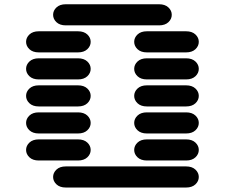

<svg xmlns="http://www.w3.org/2000/svg" viewBox="-20 -881 1040 888"><path d="M284.2 -13.7H840.8Q868.2 -13.7 883.8 -28.3Q899.4 -43 899.4 -62.5Q899.4 -82 883.8 -96.7Q868.2 -111.3 840.8 -111.3H284.2Q256.8 -111.3 241.2 -96.7Q225.6 -82 225.6 -62.5Q225.6 -43 241.2 -28.3Q256.8 -13.7 284.2 -13.7ZM159.2 -138.7H340.8Q368.2 -138.7 383.8 -153.3Q399.4 -168 399.4 -187.5Q399.4 -207 383.8 -221.7Q368.2 -236.3 340.8 -236.3H159.2Q131.8 -236.3 116.2 -221.7Q100.6 -207 100.6 -187.5Q100.6 -168 116.2 -153.3Q131.8 -138.7 159.2 -138.7ZM659.2 -138.7H840.8Q868.2 -138.7 883.8 -153.3Q899.4 -168 899.4 -187.5Q899.4 -207 883.8 -221.7Q868.2 -236.3 840.8 -236.3H659.2Q631.8 -236.3 616.2 -221.7Q600.6 -207 600.6 -187.5Q600.6 -168 616.2 -153.3Q631.8 -138.7 659.2 -138.7ZM159.2 -263.7H340.8Q368.2 -263.7 383.8 -278.3Q399.4 -293 399.4 -312.5Q399.4 -332 383.8 -346.7Q368.2 -361.3 340.8 -361.3H159.2Q131.8 -361.3 116.2 -346.7Q100.6 -332 100.6 -312.5Q100.6 -293 116.2 -278.3Q131.8 -263.7 159.2 -263.7ZM659.2 -263.7H840.8Q868.2 -263.7 883.8 -278.3Q899.4 -293 899.4 -312.5Q899.4 -332 883.8 -346.7Q868.2 -361.3 840.8 -361.3H659.2Q631.8 -361.3 616.2 -346.7Q600.6 -332 600.6 -312.5Q600.6 -293 616.2 -278.3Q631.8 -263.7 659.2 -263.7ZM159.2 -388.7H340.8Q368.2 -388.7 383.8 -403.3Q399.4 -418 399.4 -437.5Q399.4 -457 383.8 -471.7Q368.2 -486.3 340.8 -486.3H159.2Q131.8 -486.3 116.2 -471.7Q100.6 -457 100.6 -437.5Q100.6 -418 116.2 -403.3Q131.8 -388.7 159.2 -388.7ZM659.2 -388.7H840.8Q868.2 -388.7 883.8 -403.3Q899.4 -418 899.4 -437.5Q899.4 -457 883.8 -471.7Q868.2 -486.3 840.8 -486.3H659.2Q631.8 -486.3 616.2 -471.7Q600.6 -457 600.6 -437.5Q600.6 -418 616.2 -403.3Q631.8 -388.7 659.2 -388.7ZM159.2 -513.7H340.8Q368.2 -513.7 383.8 -528.3Q399.4 -543 399.4 -562.5Q399.4 -582 383.8 -596.7Q368.2 -611.3 340.8 -611.3H159.2Q131.8 -611.3 116.2 -596.7Q100.6 -582 100.6 -562.5Q100.6 -543 116.2 -528.3Q131.8 -513.7 159.2 -513.7ZM659.2 -513.7H840.8Q868.2 -513.7 883.8 -528.3Q899.4 -543 899.4 -562.5Q899.4 -582 883.8 -596.7Q868.2 -611.3 840.8 -611.3H659.2Q631.8 -611.3 616.2 -596.7Q600.6 -582 600.6 -562.5Q600.6 -543 616.2 -528.3Q631.8 -513.7 659.2 -513.7ZM159.2 -638.7H340.8Q368.2 -638.7 383.8 -653.3Q399.4 -668 399.4 -687.5Q399.4 -707 383.8 -721.7Q368.2 -736.3 340.8 -736.3H159.2Q131.8 -736.3 116.2 -721.7Q100.6 -707 100.6 -687.5Q100.6 -668 116.2 -653.3Q131.8 -638.7 159.2 -638.7ZM659.2 -638.7H840.8Q868.2 -638.7 883.8 -653.3Q899.4 -668 899.4 -687.5Q899.4 -707 883.8 -721.7Q868.2 -736.3 840.8 -736.3H659.2Q631.8 -736.3 616.2 -721.7Q600.6 -707 600.6 -687.5Q600.6 -668 616.2 -653.3Q631.8 -638.7 659.2 -638.7ZM284.2 -763.7H715.8Q743.2 -763.7 758.8 -778.3Q774.4 -793 774.4 -812.5Q774.4 -832 758.8 -846.7Q743.2 -861.3 715.8 -861.3H284.2Q256.8 -861.3 241.2 -846.7Q225.6 -832 225.6 -812.5Q225.6 -793 241.2 -778.3Q256.8 -763.7 284.2 -763.7Z"/></svg>

Font: Sixtyfour
Style: Regular
Weight: 400
Designer: Jens Kutilek
Foundry: Jens Kutilek
Version: Version 2.001